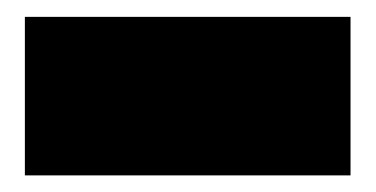

<svg xmlns="http://www.w3.org/2000/svg" viewBox="-20 -466 450 230"><path d="M9.8 -255.9V-445.8H399.9V-255.9Z"/></svg>

Font: Nastup Basic
Style: Regular
Weight: 400
Designer: Maksym Kobuzan
Foundry: Zakznak
Version: Version 1.020;FEAKit 1.0